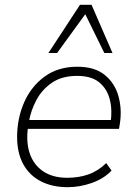

<svg xmlns="http://www.w3.org/2000/svg" viewBox="-20 -769 563 797"><path d="M261 8Q196 8 148.5 -17Q101 -42 76 -88.5Q51 -135 51 -200Q51 -277 80 -343.5Q109 -410 165 -451Q221 -492 301 -492Q374 -492 416 -457Q458 -422 472.5 -367Q487 -312 477 -252L474 -234H80L86 -271H458L439 -259Q447 -313 435.5 -357Q424 -401 391.5 -427.5Q359 -454 300 -454Q237 -454 195.5 -425.5Q154 -397 131 -353.5Q108 -310 100 -264L97 -246Q87 -182 103 -133.5Q119 -85 159 -58Q199 -31 259 -31Q307 -31 347 -45Q387 -59 421 -92L443 -61Q411 -27 361 -9.5Q311 8 261 8ZM181 -549 312 -749H360L447 -549H413L334 -710L217 -549Z"/></svg>

Font: Nunito Sans 12pt ExtraLight 12pt ExtraLight
Style: Italic
Weight: 250
Italic angle: -9°
Version: Version 3.101;gftools[0.9.27]